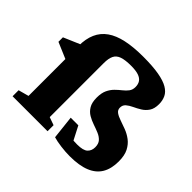

<svg xmlns="http://www.w3.org/2000/svg" viewBox="-172 -957 1184 1184"><g transform="rotate(45 420.0 -364.5)"><path d="M125 -507Q125 -569 144.8 -613.8Q164.5 -658.5 204.8 -687Q245 -715.5 307.2 -729Q369.5 -742.5 454.5 -742.5Q537.5 -742.5 591.2 -733Q645 -723.5 675.5 -705.5Q706 -687.5 718.2 -661.8Q730.5 -636 730.5 -604.5Q730.5 -565 714.8 -541.5Q699 -518 675.8 -503.8Q652.5 -489.5 629.2 -478.8Q606 -468 590.2 -454.5Q574.5 -441 574.5 -418Q574.5 -398 591 -386.2Q607.5 -374.5 633.8 -365.8Q660 -357 689.5 -345.8Q719 -334.5 745 -315Q771 -295.5 787.8 -263Q804.5 -230.5 804.5 -179Q804.5 -115 779.5 -72.8Q754.5 -30.5 702.2 -9Q650 12.5 567 12.5Q530.5 12.5 489.8 7.2Q449 2 421 -6.5L404 -160H470.5L541 -23.5L446.5 -83.5Q466 -77.5 495 -74.2Q524 -71 549 -71Q601 -71 620.5 -89.2Q640 -107.5 640 -138Q640 -168 624.8 -184.8Q609.5 -201.5 585.5 -211.5Q561.5 -221.5 534.8 -230.5Q508 -239.5 484 -253.5Q460 -267.5 444.8 -292.8Q429.5 -318 429.5 -361Q429.5 -401.5 442 -427.8Q454.5 -454 472.8 -472Q491 -490 509.5 -504.5Q528 -519 540.5 -535.5Q553 -552 553 -576Q553 -600.5 542 -617Q531 -633.5 506.5 -641.8Q482 -650 441 -650Q390 -650 361.5 -640Q333 -630 321.5 -606.5Q310 -583 310 -542V-71L362 -52.5V0H57V-52.5L125 -71ZM133.5 -525.5 125 -392.5 19.5 -437.5V-476.5Z"/></g></svg>

Font: Newsreader 7pt
Style: Bold
Weight: 700
Designer: Hugues Gentile
Foundry: Production Type
Version: Version 1.003